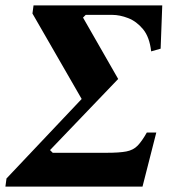

<svg xmlns="http://www.w3.org/2000/svg" viewBox="-43 -690 628 710"><path d="M500 -200H535L484 0H-23L-19 -30L259 -324L77 -640L81 -670H557L551 -510L516 -500Q510 -553 486 -582Q462 -611 431 -623Q400 -635 372 -635H274L264 -625L394 -398L142 -135L152 -125H351Q399 -125 424.5 -130Q450 -135 466 -151.5Q482 -168 500 -200Z"/></svg>

Font: Brygada 1918
Style: Italic
Weight: 400
Italic angle: -8°
Designer: Mateusz Machalski | Borys Kosmynka | Przemek Hoffer
Foundry: NIEPODLEGLA 2018
Version: Version 3.006